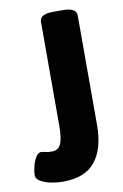

<svg xmlns="http://www.w3.org/2000/svg" viewBox="-82 -752 519 808"><g transform="rotate(-10 177.5 -347.5)"><path d="M122 8Q94 8 68 2.5Q42 -3 25 -13.5Q8 -24 8 -38Q8 -56 13.5 -77.5Q19 -99 28.5 -114.5Q38 -130 50 -131Q58 -131 68 -128Q78 -125 97 -125Q125 -125 135.5 -149.5Q146 -174 146 -227V-670Q146 -703 203 -703H245Q303 -703 303 -670V-202Q303 -101 259.5 -46.5Q216 8 122 8Z"/></g></svg>

Font: Asap Condensed VF Beta
Style: Regular
Weight: 400
Designer: Pablo Cosgaya
Foundry: Omnibus-Type
Version: Version 1.008